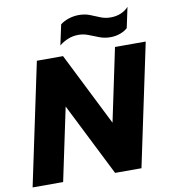

<svg xmlns="http://www.w3.org/2000/svg" viewBox="-96 -918 891 997"><g transform="rotate(-10 350.0 -420.0)"><path d="M529 -698Q498 -698 471 -708.5Q444 -719 418.5 -729Q393 -739 367 -739Q338 -739 312.5 -729Q287 -719 265 -701L288 -808Q305 -822 331.5 -831Q358 -840 386 -840Q418 -840 443.5 -830Q469 -820 494 -809.5Q519 -799 548 -799Q578 -799 602.5 -809.5Q627 -820 643 -838L620 -730Q607 -717 582.5 -707.5Q558 -698 529 -698ZM-5 0 131 -644H269L462 -259L543 -644H705L569 0H430L237 -384L156 0Z"/></g></svg>

Font: Kanit SemiBold
Style: Italic
Weight: 600
Italic angle: -12°
Designer: Katatrad Team
Foundry: CadsonDemak
Version: Version 2.000; ttfautohint (v1.8.3)